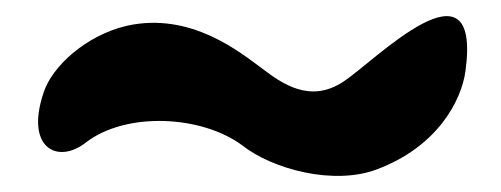

<svg xmlns="http://www.w3.org/2000/svg" viewBox="-20 -522 621 238"><path d="M86 -345C136 -384 230 -379 280 -342C318 -312 394 -292 447 -312C522 -340 552 -397 557 -434C577 -582 444 -446 406 -421C364 -393 329 -419 305 -437C279 -456 217 -508 137 -490C86 -478 44 -439 34 -407C11 -339 51 -318 86 -345Z"/></svg>

Font: Carybe
Style: Regular
Weight: 400
Designer: Genilson Lima Santos
Foundry: Genilson Lima Santos
Version: Version 1.010;PS 001.010;hotconv 1.0.70;makeotf.lib2.5.58329